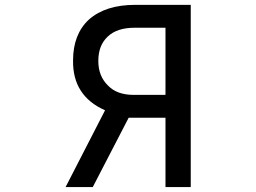

<svg xmlns="http://www.w3.org/2000/svg" viewBox="-20 -759 1040 779"><path d="M753.9 0H651.4V-281.2H502L356.4 0H246.1L406.2 -311.5Q339.8 -340.8 307.6 -391.6Q275.4 -441.4 276.4 -513.7Q276.4 -620.1 340.8 -679.7Q408.2 -739.3 528.3 -739.3H753.9ZM417 -610.4Q378.9 -575.2 378.9 -511.7Q378.9 -450.2 418 -412.1Q454.1 -374 522.5 -374H651.4V-646.5H527.3Q454.1 -646.5 417 -610.4Z"/></svg>

Font: RobotoJAA
Style: Medium
Weight: 500
Version: Version 2.05; 2016-11-05